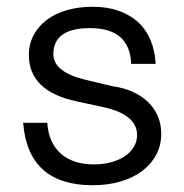

<svg xmlns="http://www.w3.org/2000/svg" viewBox="-20 -546 548 571"><path d="M459.5 -148.4Q459.5 -113.3 444.1 -85Q428.7 -56.6 401.6 -36.6Q374.5 -16.6 337.2 -5.9Q299.8 4.9 255.9 4.9Q63.5 4.9 48.8 -180.7H120.6Q124.5 -121.6 160.6 -89.4Q196.8 -57.1 259.8 -57.1Q287.1 -57.1 310.5 -63.5Q334 -69.8 351.1 -81.3Q368.2 -92.8 377.9 -108.9Q387.7 -125 387.7 -144.5Q387.7 -206.1 284.7 -228L207.5 -244.6Q65.9 -274.9 65.9 -382.3Q65.9 -415 80.1 -441.7Q94.2 -468.3 119.4 -487.1Q144.5 -505.9 179.4 -515.9Q214.4 -525.9 255.9 -525.9Q297.9 -525.9 331.5 -514.4Q365.2 -502.9 389.4 -481.2Q413.6 -459.5 427.2 -427.7Q440.9 -396 442.9 -356H370.1Q366.2 -462.4 247.6 -462.4Q138.7 -462.4 138.7 -384.8Q138.7 -331.5 234.9 -308.6L314.5 -289.6Q347.2 -285.2 374 -273.2Q400.9 -261.2 419.9 -242.9Q439 -224.6 449.2 -200.7Q459.5 -176.8 459.5 -148.4Z"/></svg>

Font: SakalBharati
Style: Regular
Weight: 400
Designer: CDAC GIST
Foundry: CDAC
Version: 13.02